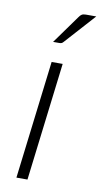

<svg xmlns="http://www.w3.org/2000/svg" viewBox="-83 -756 423 796"><g transform="rotate(10 128.0 -358.0)"><path d="M46 0ZM153 -497.5 92.5 0H46L106.5 -497.5ZM256 -715.5 142 -589Q138 -584 134 -582.2Q130 -580.5 124.5 -580.5H98L183.5 -699.5Q189.5 -708.5 195.5 -712Q201.5 -715.5 212.5 -715.5Z"/></g></svg>

Font: Lato Light
Style: Italic
Weight: 300
Italic angle: -7°
Designer: Lukasz Dziedzic
Foundry: tyPoland Lukasz Dziedzic
Version: Version 2.007; 2014-02-27